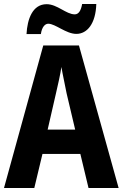

<svg xmlns="http://www.w3.org/2000/svg" viewBox="-20 -943 615 963"><path d="M113 -772H185C190 -808 206 -824 222 -824C258 -824 311 -773 363 -773C417 -773 460 -824 463 -923H392C386 -889 374 -871 355 -871C312 -871 267 -922 214 -922C143 -922 117 -847 113 -772ZM424 0H575L376 -715H197L0 0H152L193 -171H383ZM314 -475 357 -293H219L261 -476C270 -515 283 -571 288 -607C294 -570 306 -518 314 -475Z"/></svg>

Font: Noto Sans Devanagari Condensed
Style: Bold
Weight: 700
Width: 3
Designer: Jelle Bosma - Monotype Design Team
Foundry: Monotype Imaging Inc.
Version: Version 2.004